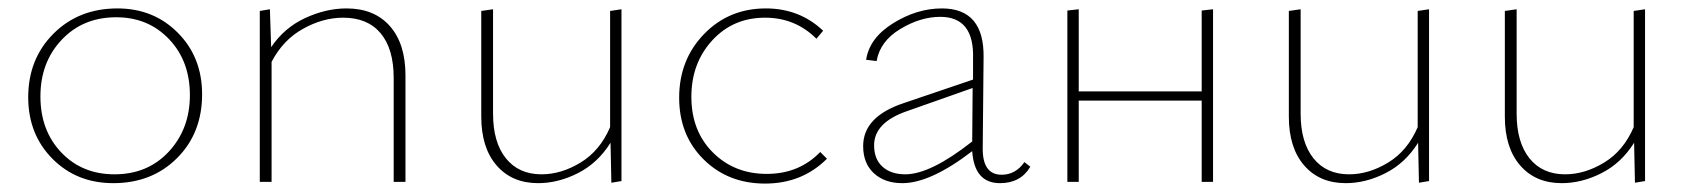

<svg xmlns="http://www.w3.org/2000/svg" viewBox="-20 -432 4017 456"><path d="M249 3Q162 3 104.5 -55Q47 -113 47 -201Q47 -292 107 -352Q167 -412 259 -412Q345 -412 402.5 -354Q460 -296 460 -208Q460 -116 400.5 -56.5Q341 3 249 3ZM252 -18Q331 -18 381 -72Q431 -126 431 -206Q431 -287 381.5 -339Q332 -391 256 -391Q177 -391 126.5 -337.5Q76 -284 76 -203Q76 -122 125.5 -70Q175 -18 252 -18Z M803 -412Q869 -412 906 -370Q943 -328 943 -253V0H915V-247Q915 -316 884 -353Q853 -390 795 -390Q747 -390 699.5 -363.5Q652 -337 625 -285V0H597V-406L621 -410L624 -320Q655 -366 704.5 -389Q754 -412 803 -412Z M1429 -406 1456 -410V-2L1432 2L1430 -93Q1400 -45 1353 -21Q1306 3 1258 3Q1196 3 1159.5 -39Q1123 -81 1123 -155V-406L1151 -410V-162Q1151 -94 1181.5 -56Q1212 -18 1266 -18Q1313 -18 1359 -46Q1405 -74 1429 -130Z M1593 -200Q1593 -290 1652 -351Q1711 -412 1799 -412Q1879 -412 1935 -359L1919 -340Q1869 -390 1797 -390Q1721 -390 1671.5 -336Q1622 -282 1622 -202Q1622 -121 1673 -70Q1724 -19 1801 -19Q1878 -19 1928 -71L1944 -55Q1885 4 1797 4Q1709 4 1651 -53.5Q1593 -111 1593 -200Z M2413 -47 2427 -36Q2404 3 2355 3Q2294 3 2289 -73Q2190 3 2123 3Q2081 3 2055.5 -20.5Q2030 -44 2030 -85Q2030 -155 2126 -187L2291 -243V-293Q2294 -392 2213 -392Q2166 -392 2118 -363Q2070 -334 2062 -287L2037 -290Q2045 -342 2101.5 -377Q2158 -412 2217 -412Q2318 -412 2316 -295L2314 -84Q2312 -17 2359 -17Q2392 -17 2413 -47ZM2056 -87Q2056 -54 2076 -36Q2096 -18 2130 -18Q2190 -18 2289 -96L2290 -223L2134 -168Q2056 -141 2056 -87Z M2834 -407 2861 -410V0H2834V-193H2542V0H2515V-407L2542 -410V-215H2834Z M3347 -406 3374 -410V-2L3350 2L3348 -93Q3318 -45 3271 -21Q3224 3 3176 3Q3114 3 3077.5 -39Q3041 -81 3041 -155V-406L3069 -410V-162Q3069 -94 3099.5 -56Q3130 -18 3184 -18Q3231 -18 3277 -46Q3323 -74 3347 -130Z M3860 -406 3887 -410V-2L3863 2L3861 -93Q3831 -45 3784 -21Q3737 3 3689 3Q3627 3 3590.5 -39Q3554 -81 3554 -155V-406L3582 -410V-162Q3582 -94 3612.5 -56Q3643 -18 3697 -18Q3744 -18 3790 -46Q3836 -74 3860 -130Z"/></svg>

Font: EauTestInfant Extralight
Style: Regular
Weight: 250
Designer: Christian Thalmann (Catharsis Fonts)
Version: Version 0.001;PS 000.001;hotconv 1.0.88;makeotf.lib2.5.64775